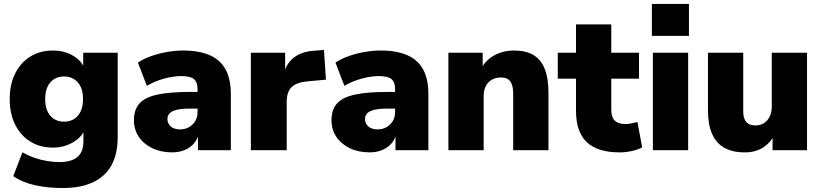

<svg xmlns="http://www.w3.org/2000/svg" viewBox="-20 -758 4145 969"><path d="M296 191Q222 191 157.5 177Q93 163 47 131L93 11Q119 26 151.5 37.5Q184 49 217 54.5Q250 60 279 60Q340 60 370.5 34.5Q401 9 401 -45V-108H409Q394 -66 348 -39.5Q302 -13 248 -13Q182 -13 133 -43.5Q84 -74 56.5 -129Q29 -184 29 -258Q29 -332 56.5 -387Q84 -442 133 -472.5Q182 -503 248 -503Q304 -503 348.5 -477Q393 -451 408 -409H400V-492H574V-66Q574 20 542 77Q510 134 448 162.5Q386 191 296 191ZM303 -144Q347 -144 373 -174Q399 -204 399 -258Q399 -312 373 -342Q347 -372 303 -372Q260 -372 234 -342Q208 -312 208 -258Q208 -204 234 -174Q260 -144 303 -144Z M849 11Q792 11 748.5 -10Q705 -31 680.5 -67.5Q656 -104 656 -151Q656 -205 684 -236Q712 -267 774 -280.5Q836 -294 939 -294H994V-210H939Q910 -210 888.5 -207Q867 -204 853 -197.5Q839 -191 832 -181Q825 -171 825 -158Q825 -135 841.5 -120Q858 -105 889 -105Q914 -105 933.5 -116Q953 -127 965 -146.5Q977 -166 977 -192V-308Q977 -344 958.5 -359Q940 -374 895 -374Q857 -374 811 -362Q765 -350 721 -325L676 -442Q702 -460 740.5 -474Q779 -488 822.5 -495.5Q866 -503 903 -503Q985 -503 1038.5 -479.5Q1092 -456 1118.5 -407.5Q1145 -359 1145 -283V0H979V-93H985Q980 -61 962 -38Q944 -15 915 -2Q886 11 849 11Z M1246 0V-492H1419V-371H1409Q1419 -431 1459.5 -464.5Q1500 -498 1566 -502L1615 -506L1625 -356L1528 -347Q1475 -342 1451 -317.5Q1427 -293 1427 -245V0Z M1846 11Q1789 11 1745.5 -10Q1702 -31 1677.5 -67.5Q1653 -104 1653 -151Q1653 -205 1681 -236Q1709 -267 1771 -280.5Q1833 -294 1936 -294H1991V-210H1936Q1907 -210 1885.5 -207Q1864 -204 1850 -197.5Q1836 -191 1829 -181Q1822 -171 1822 -158Q1822 -135 1838.5 -120Q1855 -105 1886 -105Q1911 -105 1930.5 -116Q1950 -127 1962 -146.5Q1974 -166 1974 -192V-308Q1974 -344 1955.5 -359Q1937 -374 1892 -374Q1854 -374 1808 -362Q1762 -350 1718 -325L1673 -442Q1699 -460 1737.5 -474Q1776 -488 1819.5 -495.5Q1863 -503 1900 -503Q1982 -503 2035.5 -479.5Q2089 -456 2115.5 -407.5Q2142 -359 2142 -283V0H1976V-93H1982Q1977 -61 1959 -38Q1941 -15 1912 -2Q1883 11 1846 11Z M2243 0V-492H2416V-406H2405Q2429 -453 2473.5 -478Q2518 -503 2575 -503Q2634 -503 2672 -480.5Q2710 -458 2729 -410.5Q2748 -363 2748 -291V0H2570V-284Q2570 -314 2563 -332.5Q2556 -351 2542.5 -359Q2529 -367 2509 -367Q2482 -367 2462 -355.5Q2442 -344 2431.5 -323Q2421 -302 2421 -273V0Z M3107 11Q2995 11 2941 -41Q2887 -93 2887 -198V-361H2795V-492H2887V-635H3065V-492H3205V-361H3065V-204Q3065 -167 3082.5 -149.5Q3100 -132 3138 -132Q3150 -132 3164.5 -135Q3179 -138 3197 -142L3221 -14Q3198 -2 3167.5 4.5Q3137 11 3107 11Z M3270 -577V-738H3457V-577ZM3275 0V-492H3453V0Z M3740 11Q3676 11 3635 -12.5Q3594 -36 3573.5 -83Q3553 -130 3553 -202V-492H3731V-197Q3731 -173 3737.5 -157Q3744 -141 3758 -133Q3772 -125 3793 -125Q3817 -125 3835.5 -136.5Q3854 -148 3864.5 -169.5Q3875 -191 3875 -220V-492H4053V0H3879V-90H3895Q3873 -41 3833.5 -15Q3794 11 3740 11Z"/></svg>

Font: Nunito Sans 12pt ExtraLight 12pt Black
Style: Regular
Weight: 900
Version: Version 3.101;gftools[0.9.27]